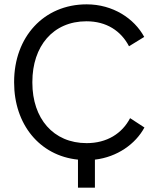

<svg xmlns="http://www.w3.org/2000/svg" viewBox="-20 -729 713 884"><path d="M339 135H417V6C520 -6 604 -66 645 -142L579 -185C542 -114 472 -70 379 -70C225 -70 129 -184 129 -348V-352C129 -516 224 -631 378 -631C470 -631 537 -587 574 -516L644 -559C598 -644 500 -709 379 -709C181 -709 45 -558 45 -352V-349C45 -157 162 -12 339 6Z"/></svg>

Font: Fixel Display Regular
Style: Regular
Weight: 400
Designer: AlfaBravo + MacPaw
Foundry: Kyrylo Tkachov, Marchela Mozhyna, Serhii Makarenko, Maria Weinstein, Zakhar Kryvoshyya
Version: Version 1.211